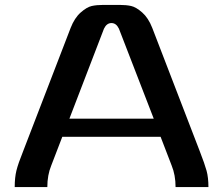

<svg xmlns="http://www.w3.org/2000/svg" viewBox="-20 -763 910 783"><path d="M404 -646 263 -279H607L465 -646Q454 -669 434.5 -669Q415 -669 404 -646ZM635 -205H234L189 -88Q173 -49 173 0H40Q40 -39 47 -67.5Q54 -96 75 -148L268 -649Q284 -690 309 -712Q334 -734 354 -738.5Q374 -743 402 -743H467Q495 -743 515 -738.5Q535 -734 560 -712Q585 -690 601 -649L794 -148Q815 -94 822.5 -66.5Q830 -39 830 0H696Q696 -49 680 -88Z"/></svg>

Font: Aneo
Style: Regular
Weight: 400
Designer: Anastasios Pappas
Foundry: Anastasios Pappas
Version: Version 1.000